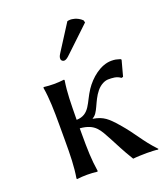

<svg xmlns="http://www.w3.org/2000/svg" viewBox="-127 -761 739 853"><g transform="rotate(-20 243.0 -335.0)"><path d="M99 -250V-179C99 -105 98 -54 89 0L91 3C103 1 127 0 139 0C151 0 175 1 187 3L189 0C180 -57 179 -104 179 -179V-205C251 -199 264 -164 292 -113C311 -78 324 -49 356 3C371 1 405 0 422 0C439 0 465 1 474 3L476 0C420 -59 407 -94 351 -158C316 -198 296 -217 248 -225V-227C277 -240 284 -295 317 -335C335 -357 357 -366 372 -366C391 -366 412 -366 430 -352L438 -354L458 -428L454 -432C437 -437 431 -439 413 -439C361 -439 311 -396 283 -354C248 -302 243 -247 179 -245V-250C180 -325 180 -372 189 -429L187 -432C175 -430 151 -429 139 -429C127 -429 103 -430 91 -432L89 -429C98 -375 99 -321 99 -250ZM290 -671 214 -552C206 -539 203 -535 203 -524C203 -517 210 -511 217 -511C224 -511 232 -515 247 -530L362 -639L359 -650C336 -672 310 -673 304 -673C299 -673 293 -672 290 -671Z"/></g></svg>

Font: Libertinus Sans
Style: Regular
Weight: 400
Designer: Philipp H. Poll, Khaled Hosny
Foundry: Caleb Maclennan
Version: Version 7.050;RELEASE